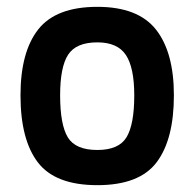

<svg xmlns="http://www.w3.org/2000/svg" viewBox="-20 -531 569 562"><path d="M265 -511Q384 -511 436.5 -444.5Q489 -378 489 -252Q489 -123 438.5 -56Q388 11 265 11Q142 11 91 -55.5Q40 -122 40 -252Q40 -379 92 -445Q144 -511 265 -511ZM265 -92Q328 -92 350.5 -129.5Q373 -167 373 -252Q373 -333 348.5 -370Q324 -407 265 -407Q203 -407 179.5 -371Q156 -335 156 -252Q156 -166 178.5 -129Q201 -92 265 -92Z"/></svg>

Font: TitilliumText22L Rg
Style: Bold
Weight: 700
Designer: Campivisivi
Foundry: Campivisivi
Version: 1.000